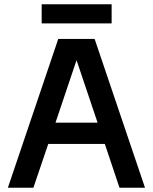

<svg xmlns="http://www.w3.org/2000/svg" viewBox="-20 -883 719 903"><path d="M17 0H137L207 -206H473L542 0H662L425 -700H254ZM176 -773H505V-863H176ZM241 -306 340 -600 439 -306Z"/></svg>

Font: Uncut Sans Semibold
Style: Regular
Weight: 600
Designer: Kasper Nordkvist
Foundry: UNCUT.wtf
Version: Version 1.304;Glyphs 3.2 (3246)